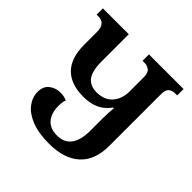

<svg xmlns="http://www.w3.org/2000/svg" viewBox="-187 -872 1043 1043"><g transform="rotate(45 334.0 -350.5)"><path d="M378 -714H644V-665H626Q606 -665 591.5 -653Q577 -641 577 -606V-210Q577 -100 514.5 -43.5Q452 13 337 13Q256 13 202 -8.5Q148 -30 121 -65.5Q94 -101 94 -143Q94 -186 122 -207Q150 -228 185 -228Q213 -228 236 -217Q232 -211 230 -198.5Q228 -186 228 -167Q228 -113 255.5 -81Q283 -49 335 -49Q446 -49 446 -198V-292Q446 -312 447 -332Q448 -352 450 -372H444Q419 -336 381 -317.5Q343 -299 288 -299Q192 -299 142 -350Q92 -401 92 -503V-601Q92 -666 37 -666H24V-714H223V-507Q223 -431 248 -399Q273 -367 322 -367Q383 -367 414.5 -404.5Q446 -442 446 -497V-606Q446 -641 429.5 -653Q413 -665 395 -665H378Z"/></g></svg>

Font: Noto Serif Georgian SemiCondensed SemiBold
Style: Regular
Weight: 600
Width: 4
Designer: Monotype Design Team, Akaki Razmadze
Foundry: Google LLC
Version: Version 2.003; ttfautohint (v1.8.4.7-5d5b)